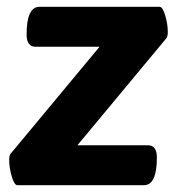

<svg xmlns="http://www.w3.org/2000/svg" viewBox="-20 -543 529 563"><path d="M448 -523Q457 -523 464.5 -497.5Q472 -472 472 -450Q472 -435 468 -431L207 -117H414Q440 -117 440 -81Q440 0 402 0H31Q22 0 14.5 -25.5Q7 -51 7 -73Q7 -88 11 -92L272 -406H84Q58 -406 58 -442Q58 -523 96 -523Z"/></svg>

Font: Asap
Style: Bold Italic
Weight: 700
Italic angle: -6°
Designer: Pablo Cosgaya
Foundry: Pablo Cosgaya
Version: Version 1.007;PS 001.007;hotconv 1.0.70;makeotf.lib2.5.58329